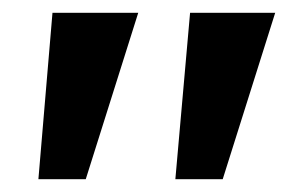

<svg xmlns="http://www.w3.org/2000/svg" viewBox="-20 -720 475 300"><path d="M254 -440 277 -700H410L328 -440ZM62 -700H196L114 -440H40Z"/></svg>

Font: Mach Medium
Style: Regular
Weight: 500
Version: Version 1.002